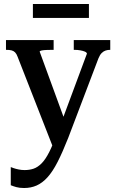

<svg xmlns="http://www.w3.org/2000/svg" viewBox="-20 -711 581 963"><path d="M319 -69 293 -11 246 28 68 -427Q63 -441 55.5 -448.5Q48 -456 37.5 -458.5Q27 -461 11 -461H10V-510H249V-461H247Q232 -461 216 -460.5Q200 -460 189.5 -458Q179 -456 179 -452ZM322 -19Q294 52 269 101Q244 150 218 178.5Q192 207 163.5 219.5Q135 232 101 232Q78 232 62 227.5Q46 223 34 218V127Q39 129 49 132.5Q59 136 73.5 139Q88 142 103 142Q128 142 148.5 135Q169 128 188.5 108.5Q208 89 227 51.5Q246 14 267 -46L280 -76L416 -442Q415 -448 406 -452Q397 -456 383 -458.5Q369 -461 353 -461H350V-510H533V-461H532Q520 -461 509.5 -457.5Q499 -454 490 -445Q481 -436 474 -419ZM145 -691H426V-621H145Z"/></svg>

Font: Roboto Serif 28pt Condensed Medium
Style: Regular
Weight: 500
Width: 3
Designer: Greg Gazdowicz
Foundry: Commercial Type
Version: Version 1.008